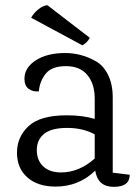

<svg xmlns="http://www.w3.org/2000/svg" viewBox="-20 -710 542 746"><path d="M484 -31Q484 16 422 16Q360 16 350 -47Q286 15 196 15Q127 15 86.5 -20.5Q46 -56 46 -117Q46 -178 91 -220Q136 -262 240 -262Q301 -262 348 -248V-327Q348 -384 319.5 -418.5Q291 -453 236 -453Q181 -453 157.5 -423.5Q134 -394 131 -355Q107 -353 91 -365Q75 -377 75 -404Q75 -447 119 -475.5Q163 -504 233 -504Q294 -504 349 -474Q380 -458 399 -421Q418 -384 418 -331V-39ZM348 -188Q302 -213 241 -213Q180 -213 151.5 -190Q123 -167 123 -127Q123 -87 148 -63.5Q173 -40 217 -40Q287 -40 348 -94ZM164 -690 329 -563Q318 -543 300 -534L101 -641Q110 -658 128 -673Q146 -688 164 -690Z"/></svg>

Font: Karma
Style: Regular
Weight: 400
Designer: Joana Correia
Foundry: Indian Type Foundry
Version: Version 1.202;PS 1.0;hotconv 1.0.78;makeotf.lib2.5.61930; tt